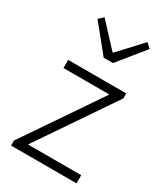

<svg xmlns="http://www.w3.org/2000/svg" viewBox="-185 -819 777 899"><g transform="rotate(30 204.0 -369.5)"><path d="M28 0V-27L307 -437H59V-481H373V-454L94 -44H382V0ZM198 -573 82 -716 107 -739 221 -616H225L339 -739L364 -716L248 -573Z"/></g></svg>

Font: Assistant Light
Style: Regular
Weight: 300
Designer: Hebrew By Ben Nathan, Latin by Paul Hunt
Version: Version 3.000